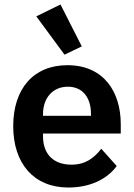

<svg xmlns="http://www.w3.org/2000/svg" viewBox="-20 -825 598 857"><path d="M268 -581 345 -618 250 -805 142 -752ZM285 12C382 12 458 -25 501 -84L432 -161C400 -120 362 -90 299 -90C215 -90 172 -141 172 -216V-229H519V-271C519 -414 444 -534 281 -534C128 -534 39 -427 39 -262C39 -95 131 12 285 12ZM283 -438C349 -438 386 -389 386 -317V-308H172V-316C172 -388 216 -438 283 -438Z"/></svg>

Font: Braiins Sans SemiBold
Style: Regular
Weight: 600
Designer: Mike Abbink, Paul van der Laan, Pieter van Rosmalen, Jiri Chlebus, Lubos Buracinsky
Foundry: Bold Monday, Sudetype
Version: Version 1.000;hotconv 1.0.109;makeotfexe 2.5.65596